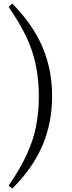

<svg xmlns="http://www.w3.org/2000/svg" viewBox="-20 -914 400 1074"><path d="M28.3 124Q153.3 -55.7 181.6 -208Q197.3 -286.1 197.3 -376Q197.3 -558.6 129.9 -702.1Q92.8 -781.2 28.3 -876L48.8 -893.6Q162.1 -779.3 216.8 -652.8Q271.5 -526.4 271.5 -376Q271.5 -225.6 216.8 -98.6Q162.1 28.3 48.8 140.6Z"/></svg>

Font: GenEi Koburi Mincho v6
Style: Regular
Weight: 400
Designer: o_tamon (Modified)
Foundry: o_tamon / Adobe Systems Incorporated
Version: Version 6.1